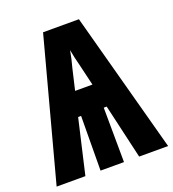

<svg xmlns="http://www.w3.org/2000/svg" viewBox="-133 -815 827 916"><g transform="rotate(-20 281.0 -357.0)"><path d="M-2 0 189 -714H371L564 0H417L353 -277H338L340 0H221L223 -277H208L144 0ZM237 -399H325L299 -509Q288 -550 281 -590Q274 -549 262 -506Z"/></g></svg>

Font: Noto Sans Mono SemiCondensed Black
Style: Regular
Weight: 900
Width: 4
Designer: Monotype Design Team
Foundry: Monotype Imaging Inc.
Version: Version 2.014; ttfautohint (v1.8.4.7-5d5b)